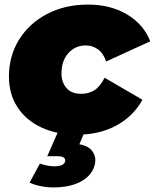

<svg xmlns="http://www.w3.org/2000/svg" viewBox="-20 -577 675 837"><path d="M317 10Q227 10 160 -21.5Q93 -53 56 -110Q19 -167 19 -243Q19 -333 63 -404Q107 -475 185 -516Q263 -557 364 -557Q462 -557 534 -514Q606 -471 635 -397L443 -309Q429 -347 405.5 -363Q382 -379 353 -379Q323 -379 299 -363.5Q275 -348 261.5 -321Q248 -294 248 -257Q248 -218 270 -193Q292 -168 334 -168Q367 -168 392 -184Q417 -200 436 -238L601 -142Q561 -70 487.5 -30Q414 10 317 10ZM213 240Q183 240 155 234Q127 228 109 219L154 136Q165 140 182 144Q199 148 217 148Q240 148 251 142Q262 136 264 126Q266 116 258 110Q250 104 230 104H186L236 -10H352L326 52Q367 59 383.5 83.5Q400 108 394 137Q384 185 336 212.5Q288 240 213 240Z"/></svg>

Font: Montserrat Thin Black
Style: Italic
Weight: 900
Italic angle: -11.3°
Version: Version 9.000